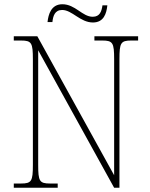

<svg xmlns="http://www.w3.org/2000/svg" viewBox="-20 -885 708 905"><path d="M418 -779C469 -779 482 -821 486 -860H463C459 -832 451 -806 417 -806C368 -806 335 -865 274 -865C221 -865 208 -817 204 -781H227C230 -809 238 -838 273 -838C320 -838 358 -779 418 -779ZM45 0H252V-20H216C166 -20 160 -31 160 -108V-648L518 0H543V-606C543 -683 549 -694 599 -694H631V-714H425V-694H462C512 -694 518 -683 518 -606V-59L156 -714H45V-694H79C129 -694 135 -683 135 -606V-108C135 -31 129 -20 79 -20H45Z"/></svg>

Font: Noto Serif Sinhala SemiCondensed Thin
Style: Regular
Weight: 100
Width: 4
Designer: Jelle Bosma - Monotype Design Team
Foundry: Monotype Imaging Inc.
Version: Version 2.007